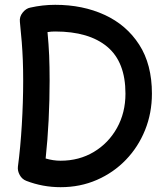

<svg xmlns="http://www.w3.org/2000/svg" viewBox="-20 -733 684 801"><path d="M106 -701.2Q157.2 -712.9 210.4 -712.9Q325.2 -712.9 416.5 -670.9Q507.8 -628.9 560.8 -546.6Q613.8 -464.4 613.8 -342.3Q613.8 -261.2 585.2 -190.4Q556.6 -119.6 505.1 -66.2Q453.6 -12.7 384 17.6Q314.5 47.9 232.9 47.9Q158.2 47.9 89.8 21.5Q71.8 14.6 62.3 -2.9Q52.7 -20.5 54.7 -37.6Q65.4 -117.7 71 -212.4Q76.7 -307.1 76.7 -396Q76.7 -443.8 75.2 -481.7Q73.7 -519.5 70.8 -557.1Q67.9 -594.7 63 -641.6Q60.5 -663.1 74.5 -680.4Q88.4 -697.8 106 -701.2ZM178.2 -599.1Q183.1 -547.4 185.1 -501Q187 -454.6 187 -396Q187 -316.4 182.9 -232.7Q178.7 -148.9 170.4 -71.8Q202.1 -62.5 232.9 -62.5Q310.1 -62.5 371.3 -99.1Q432.6 -135.7 468 -199.2Q503.4 -262.7 503.4 -342.3Q503.4 -474.6 427.2 -538.1Q351.1 -601.6 210.4 -601.6Q202.6 -601.6 194.6 -601.1Q186.5 -600.6 178.2 -599.1Z"/></svg>

Font: Mikhak-DS2-FD SemiBold
Style: Regular
Weight: 600
Designer: Amin Abedi
Version: Version 3.2